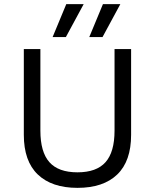

<svg xmlns="http://www.w3.org/2000/svg" viewBox="-20 -897 748 927"><path d="M613 -660V-246Q613 -119 546 -54.5Q479 10 354 10Q230 10 162.5 -54.5Q95 -119 95 -246V-660H175V-266Q175 -163 218.5 -114Q262 -65 354 -65Q446 -65 489.5 -114Q533 -163 533 -266V-660ZM477 -877H561L475 -718H411ZM300 -877H384L298 -718H234Z"/></svg>

Font: Work Sans
Style: Regular
Weight: 400
Designer: Wei Huang
Foundry: Wei Huang
Version: Version 2.006; ttfautohint (v1.8.1.43-b0c9)